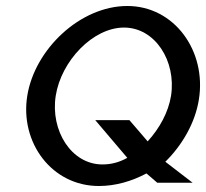

<svg xmlns="http://www.w3.org/2000/svg" viewBox="-20 -610 688 641"><path d="M71 -290C46 -134 153 11 310 11C366 11 420 -5 469 -31L505 0H623L532 -70C589 -126 632 -201 644 -278C670 -440 562 -590 405 -590C248 -590 96 -446 71 -290ZM166 -290C184 -406 290 -518 394 -518C498 -518 569 -406 551 -290C542 -235 513 -182 473 -138L412 -209H298L405 -83C378 -68 351 -61 322 -61C218 -61 148 -174 166 -290Z"/></svg>

Font: Charger Sport
Style: DfBdObl
Weight: 400
Designer: Jasper
Foundry: Cannot Into Space Fonts
Version: Version 1.1